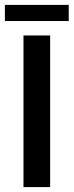

<svg xmlns="http://www.w3.org/2000/svg" viewBox="-59 -765 301 785"><path d="M37 -620H146V0H37ZM-39 -679V-745H222V-679Z"/></svg>

Font: Smooch Sans Thin
Style: Bold
Weight: 700
Version: Version 1.010